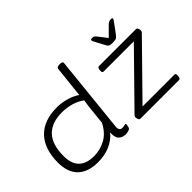

<svg xmlns="http://www.w3.org/2000/svg" viewBox="-107 -1128 1510 1510"><g transform="rotate(-45 648.5 -372.5)"><path d="M292 7Q183 7 124.5 -49Q66 -105 66 -214Q66 -365 143.5 -446.5Q221 -528 367 -528Q420 -528 473 -512.5Q526 -497 561 -472L589 -734Q591 -752 620 -752H627Q656 -752 654 -734L588 -95Q583 -49 619 -49Q633 -49 641.5 -52Q650 -55 655 -55Q660 -55 660 -48Q660 -45 659 -36Q658 -27 655 -17Q651 -4 633 1Q615 6 602 6Q566 6 543 -16Q520 -38 525 -92Q486 -45 427 -19Q368 7 292 7ZM305 -49Q372 -49 433 -82Q494 -115 533 -192L550 -356Q552 -370 554.5 -386.5Q557 -403 559 -414Q523 -442 472.5 -457Q422 -472 370 -472Q134 -472 134 -220Q134 -49 305 -49ZM770 0Q759 0 754 -12.5Q749 -25 749 -35Q749 -40 751 -44.5Q753 -49 760 -56L1163 -467H827Q811 -467 813 -490L814 -500Q816 -523 832 -523H1242Q1253 -523 1258 -510.5Q1263 -498 1263 -488Q1263 -483 1261 -478.5Q1259 -474 1252 -467L849 -56H1203Q1219 -56 1217 -33L1216 -23Q1214 0 1197 0ZM1158 -718Q1174 -718 1174 -709Q1174 -703 1156 -679L1099 -602Q1088 -588 1078 -582Q1068 -576 1039 -576Q1010 -576 1001 -582Q992 -588 985 -602L944 -679Q932 -700 932 -707Q932 -718 950 -718Q962 -718 968.5 -714Q975 -710 986 -697L1042 -625L1114 -697Q1127 -710 1136.5 -714Q1146 -718 1158 -718Z"/></g></svg>

Font: Asap Expanded Expanded Light
Style: Italic
Weight: 300
Width: 7
Italic angle: -6°
Designer: Pablo Cosgaya
Foundry: Omnibus-Type
Version: Version 3.001; ttfautohint (v1.8.4.7-5d5b)